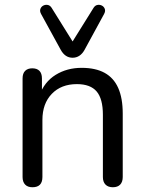

<svg xmlns="http://www.w3.org/2000/svg" viewBox="-20 -781 609 808"><path d="M116.5 7Q96.5 7 85.8 -4.2Q75 -15.5 75 -36V-451Q75 -472 85.8 -482.8Q96.5 -493.5 116 -493.5Q135.5 -493.5 146 -482.8Q156.5 -472 156.5 -451V-366L145.5 -378.5Q166.5 -436.5 214.2 -466Q262 -495.5 323.5 -495.5Q382 -495.5 420.2 -474.5Q458.5 -453.5 477.5 -410.8Q496.5 -368 496.5 -303V-36Q496.5 -15.5 485.8 -4.2Q475 7 455 7Q435 7 424 -4.2Q413 -15.5 413 -36V-298Q413 -365 386.8 -396Q360.5 -427 303.5 -427Q237.5 -427 198 -386Q158.5 -345 158.5 -276.5V-36Q158.5 7 116.5 7ZM285.5 -538Q269.5 -538 257 -546.5Q244.5 -555 235.5 -571.5L153 -722Q146.5 -734 150 -743.5Q153.5 -753 162.2 -757.5Q171 -762 180.8 -760.2Q190.5 -758.5 197 -748.5L285.5 -606.5L374 -748.5Q380.5 -758.5 390.2 -760.2Q400 -762 408.8 -757.5Q417.5 -753 421 -743.5Q424.5 -734 418 -722L336 -571.5Q327 -555 314.2 -546.5Q301.5 -538 285.5 -538Z"/></svg>

Font: Nunito ExtraLight
Style: Regular
Weight: 200
Designer: Vernon Adams
Foundry: Vernon Adams
Version: Version 3.602;April 4, 2023;FontCreator 14.0.0.2856 64-bit